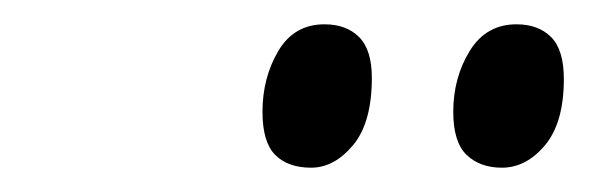

<svg xmlns="http://www.w3.org/2000/svg" viewBox="-20 -760 505 158"><path d="M393 -622Q375 -622 364 -632.5Q353 -643 353 -668Q353 -696 366.5 -718Q380 -740 405 -740Q423 -740 433.5 -729.5Q444 -719 444 -695Q444 -659 428.5 -640.5Q413 -622 393 -622ZM236 -622Q217 -622 206.5 -632.5Q196 -643 196 -668Q196 -696 209 -718Q222 -740 247 -740Q265 -740 275.5 -729.5Q286 -719 286 -696Q286 -659 270.5 -640.5Q255 -622 236 -622Z"/></svg>

Font: Noto Serif Display ExtraCondensed SemiBold
Style: Italic
Weight: 600
Width: 2
Italic angle: -12°
Designer: Monotype Design Team
Foundry: Monotype Imaging Inc.
Version: Version 2.009